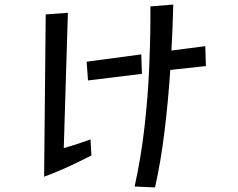

<svg xmlns="http://www.w3.org/2000/svg" viewBox="-20 -773 1040 840"><path d="M569 43Q597 -84 612 -215.5Q627 -347 632.5 -470.5Q638 -594 638 -697V-745L738 -753Q737 -706 735 -655.5Q733 -605 730 -552L878 -571L881 -484L725 -467Q716 -331 699.5 -196Q683 -61 658 47ZM380 -93Q355 -80 318 -62Q281 -44 242.5 -27.5Q204 -11 173 0L180 -710L277 -717L259 -125Q274 -129 296 -136Q318 -143 340 -150.5Q362 -158 376 -163ZM359 -503 598 -535 601 -450 365 -421Z"/></svg>

Font: Stick
Style: Regular
Weight: 400
Designer: Fontworks Inc.
Foundry: Fontworks Inc.
Version: Version 1.100